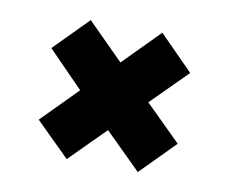

<svg xmlns="http://www.w3.org/2000/svg" viewBox="-48 -474 523 441"><g transform="rotate(10 213.5 -253.5)"><path d="M132 -92 53 -170 135 -253 53 -337 131 -416 215 -332 298 -416 377 -336 294 -253 377 -171 298 -91 214 -174Z"/></g></svg>

Font: Saira ExtraCondensed ExtraBold
Style: Regular
Weight: 800
Width: 2
Designer: Hector Gatti with collaboration of the Omnibus-Type team
Foundry: Omnibus-Type
Version: Version 1.101